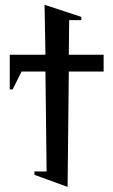

<svg xmlns="http://www.w3.org/2000/svg" viewBox="-20 -750 459 778"><path d="M258.8 -460 253.9 7.3 119.6 -41.5V-55.2H168.9L164.1 -460H67.4L31.2 -387.7H19.5V-528.3H164.1L160.6 -730.5L309.6 -681.6V-668.5H260.3L258.8 -528.3H399.9V-460Z"/></svg>

Font: Arimo Medium
Style: Regular
Weight: 500
Designer: Steve Matteson
Foundry: Monotype Imaging Inc.
Version: Version 1.33